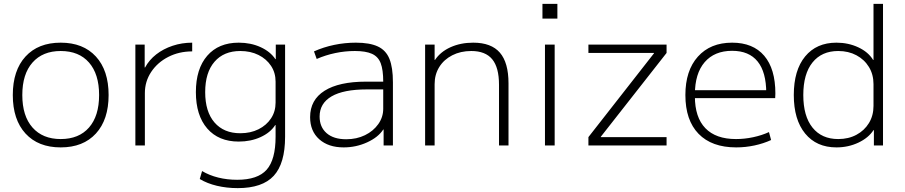

<svg xmlns="http://www.w3.org/2000/svg" viewBox="-20 -750 4665 990"><path d="M293 10Q177 10 111.5 -61.5Q46 -133 46 -260Q46 -387 111.5 -458.5Q177 -530 293 -530Q409 -530 474.5 -458.5Q540 -387 540 -260Q540 -133 474.5 -61.5Q409 10 293 10ZM293 -33Q387 -33 439 -92.5Q491 -152 491 -260Q491 -368 439 -427.5Q387 -487 293 -487Q200 -487 147.5 -427.5Q95 -368 95 -260Q95 -152 147.5 -92.5Q200 -33 293 -33Z M678 0V-520H726V-402H728Q749 -441 785.5 -469.5Q822 -498 870 -514Q918 -530 971 -530V-485Q903 -485 847.5 -456.5Q792 -428 759.5 -379Q727 -330 727 -270V0Z M1206 220Q1149 220 1098.5 208Q1048 196 1010 173L1022 132Q1059 154 1105 165.5Q1151 177 1203 177Q1309 177 1355 125Q1401 73 1401 -45V-105H1399Q1374 -66 1323.5 -43Q1273 -20 1211 -20Q1107 -20 1048.5 -87.5Q990 -155 990 -275Q990 -395 1048.5 -462.5Q1107 -530 1211 -530Q1273 -530 1323.5 -507Q1374 -484 1400 -445H1402V-520H1450V-45Q1450 93 1391.5 156.5Q1333 220 1206 220ZM1219 -63Q1272 -63 1313 -83.5Q1354 -104 1377.5 -139.5Q1401 -175 1401 -221V-329Q1401 -375 1377.5 -410.5Q1354 -446 1313 -466.5Q1272 -487 1219 -487Q1134 -487 1086 -431.5Q1038 -376 1038 -275Q1038 -174 1086 -118.5Q1134 -63 1219 -63Z M1752 10Q1673 10 1626 -32Q1579 -74 1579 -146Q1579 -235 1653.5 -282Q1728 -329 1867 -329H1956Q1956 -390 1943 -424Q1930 -458 1898 -472.5Q1866 -487 1810 -487Q1759 -487 1709 -476.5Q1659 -466 1613 -446L1599 -485Q1648 -507 1703 -518.5Q1758 -530 1815 -530Q1886 -530 1928 -510.5Q1970 -491 1988 -446.5Q2006 -402 2006 -326V0H1958V-82H1956Q1930 -42 1873 -16Q1816 10 1752 10ZM1765 -32Q1819 -32 1862 -53Q1905 -74 1930.5 -110Q1956 -146 1956 -189V-289H1872Q1751 -289 1689.5 -253Q1628 -217 1628 -149Q1628 -95 1664 -63.5Q1700 -32 1765 -32Z M2172 0V-520H2221V-441H2223Q2251 -483 2303 -506.5Q2355 -530 2420 -530Q2513 -530 2557.5 -478.5Q2602 -427 2602 -320V0H2553V-313Q2553 -402 2518 -444.5Q2483 -487 2410 -487Q2355 -487 2312 -465Q2269 -443 2245 -404.5Q2221 -366 2221 -316V0Z M2777 -654V-730H2854V-654ZM2790 0V-520H2840V0Z M3014 0V-43L3352 -475V-477H3014V-520H3417V-477L3078 -45V-43H3417V0Z M3776 10Q3650 10 3582 -60Q3514 -130 3514 -260Q3514 -386 3578.5 -458Q3643 -530 3755 -530Q3863 -530 3920.5 -462.5Q3978 -395 3978 -268Q3978 -261 3977.5 -255Q3977 -249 3977 -244H3541V-285H3943L3931 -270Q3931 -378 3886.5 -433Q3842 -488 3755 -488Q3664 -488 3613.5 -429.5Q3563 -371 3563 -263V-253Q3563 -145 3617 -89Q3671 -33 3775 -33Q3819 -33 3863.5 -42.5Q3908 -52 3945 -69L3956 -28Q3917 -10 3870.5 0Q3824 10 3776 10Z M4293 10Q4190 10 4131.5 -61.5Q4073 -133 4073 -260Q4073 -388 4131.5 -459Q4190 -530 4293 -530Q4354 -530 4405.5 -506Q4457 -482 4482 -441H4484V-730H4533V0H4486V-79H4484Q4458 -39 4406 -14.5Q4354 10 4293 10ZM4302 -33Q4355 -33 4396 -55Q4437 -77 4460.5 -115.5Q4484 -154 4484 -204V-316Q4484 -366 4460.5 -404.5Q4437 -443 4396 -465Q4355 -487 4302 -487Q4217 -487 4169.5 -428Q4122 -369 4122 -260Q4122 -151 4169.5 -92Q4217 -33 4302 -33Z"/></svg>

Font: M PLUS 1 Thin Light
Style: Regular
Weight: 300
Version: Version 1.001